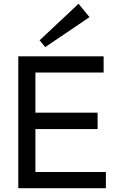

<svg xmlns="http://www.w3.org/2000/svg" viewBox="-20 -999 623 1019"><path d="M77 0V-700H530V-614H168V-401H498V-314H168V-86H542V0ZM220 -749 190 -785 397 -979 455 -908Z"/></svg>

Font: Zen Kaku Gothic New Medium
Style: Regular
Weight: 500
Designer: Yoshimichi Ohira
Foundry: Positype
Version: Version 1.002